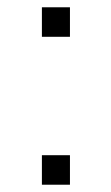

<svg xmlns="http://www.w3.org/2000/svg" viewBox="-20 -507 306 527"><path d="M95 0V-81H172V0ZM95 -406V-487H172V-406Z"/></svg>

Font: Geist ExtLt
Style: Regular
Weight: 400
Designer: Basement.studio, Andrés Briganti, Mateo Zaragoza
Foundry: Basement.studio, Vercel, Andrés Briganti, Guido Ferreyra, Mateo Zaragoza
Version: Version 1.401